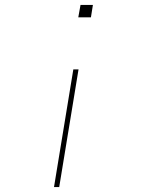

<svg xmlns="http://www.w3.org/2000/svg" viewBox="-20 -540 640 775"><path d="M347 -470H296L305 -520H355ZM198 215 276 -260H297L219 215Z"/></svg>

Font: Iosevka SS04 Th Ex Obl
Style: Regular
Weight: 100
Width: 7
Italic angle: -9°
Monospace: yes
Designer: Belleve Invis
Foundry: Belleve Invis
Version: Version 19.0.0; ttfautohint (v1.8.4)